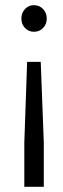

<svg xmlns="http://www.w3.org/2000/svg" viewBox="-20 -553 243 736"><path d="M62 -481.9Q62 -503.9 75.9 -518.6Q89.8 -533.2 109.9 -533.2Q130.9 -533.2 145 -518.6Q159.2 -503.9 159.2 -481.9Q159.2 -460 145 -445.6Q130.9 -431.2 109.9 -431.2Q89.8 -431.2 75.9 -445.6Q62 -460 62 -481.9ZM147.9 163.1H73.2V-5.9L84 -315.9H136.2L147.9 -5.9Z"/></svg>

Font: Argentum Sans Light
Style: Regular
Weight: 300
Designer: Julieta Ulanovsky (Modified by Cristiano Sobral)
Foundry: Julieta Ulanovsky
Version: Version 1.000; ttfautohint (v1.5.65-e2d9)